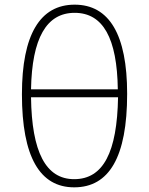

<svg xmlns="http://www.w3.org/2000/svg" viewBox="-20 -793 640 823"><path d="M298 10C448 10 525 -120 525 -391C525 -645 448 -773 300 -773C152 -773 74 -645 74 -389C74 -120 151 10 298 10ZM485 -410H113C117 -629 179 -738 300 -738C422 -738 482 -629 485 -410ZM298 -25C176 -25 116 -142 113 -376H486C482 -141 423 -25 298 -25Z"/></svg>

Font: Noto Sans Mono ExtraLight
Style: Regular
Weight: 200
Designer: Monotype Design Team
Foundry: Monotype Imaging Inc.
Version: Version 2.014